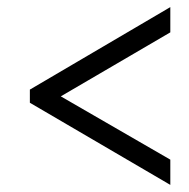

<svg xmlns="http://www.w3.org/2000/svg" viewBox="-20 -628 532 540"><path d="M459 -108 64 -339V-376L459 -608V-537L151 -357L459 -179Z"/></svg>

Font: Noto Serif SemiCondensed Semi
Style: Italic
Weight: 600
Width: 4
Italic angle: -12°
Designer: Monotype Design Team
Foundry: Monotype Imaging Inc.
Version: Version 1.901